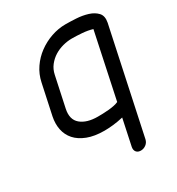

<svg xmlns="http://www.w3.org/2000/svg" viewBox="-174 -668 881 954"><g transform="rotate(-30 266.0 -191.5)"><path d="M136 -193Q124 -136 158 -107.5Q192 -79 255 -79Q268 -79 284 -79.5Q300 -80 316.5 -81.5Q333 -83 348 -86Q363 -89 374 -94L453 -467Q427 -475 394.5 -477.5Q362 -480 336 -480Q311 -480 284.5 -473Q258 -466 235.5 -452Q213 -438 196 -416.5Q179 -395 173 -366ZM97 -366Q106 -409 130 -444Q154 -479 188 -504Q222 -529 262.5 -543Q303 -557 344 -557Q370 -557 405 -555Q440 -553 470.5 -543.5Q501 -534 519 -514.5Q537 -495 530 -459L403 137Q399 154 385.5 164Q372 174 356 174Q339 174 330.5 163.5Q322 153 325 136L357 -15Q327 -8 299.5 -5Q272 -2 249 -2Q192 -2 152 -17.5Q112 -33 89 -59Q66 -85 59 -119.5Q52 -154 60 -193Z"/></g></svg>

Font: VDS Compensated
Style: Light Italic
Weight: 300
Italic angle: -12°
Designer: artmaker
Foundry: artmaker
Version: Version 1.000 2012 initial release